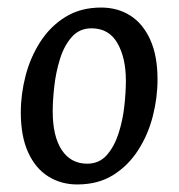

<svg xmlns="http://www.w3.org/2000/svg" viewBox="-20 -482 478 514"><path d="M186.7 11.8Q143.6 11.8 109.3 -9.6Q74.9 -31.1 55.3 -74.2Q35.7 -117.2 35.7 -180.9Q35.7 -229.9 48.5 -279.3Q61.3 -328.7 87.9 -370Q114.4 -411.4 155.1 -436.6Q195.8 -461.8 250.7 -461.8Q294.8 -461.8 328.7 -440.4Q362.6 -418.9 382.1 -376Q401.7 -333 401.7 -269.1Q401.7 -220.1 389 -170.7Q376.4 -121.3 349.8 -80Q323.3 -38.6 283 -13.4Q242.8 11.8 186.7 11.8ZM213.3 -43.8Q245.4 -43.8 265.6 -66.5Q285.8 -89.2 297.2 -124.3Q308.6 -159.5 312.8 -197.5Q317 -235.5 317 -266Q317 -327 294.3 -366.6Q271.5 -406.2 224.8 -406.2Q192.8 -406.2 172.2 -383Q151.6 -359.8 140.6 -324.2Q129.5 -288.5 125.3 -250.6Q121.1 -212.7 121.1 -184Q121.1 -117.2 145.3 -80.5Q169.6 -43.8 213.3 -43.8Z"/></svg>

Font: Ancizar Sans Thin
Style: Italic
Weight: 100
Italic angle: -4°
Designer: Cesar Puertas, Viviana Monsalve, Julian Moncada, Julian Prieto, Jose Castro, Mariel Hernandez, Felipe Aragon, Sara Alarc
Version: Version 8.100